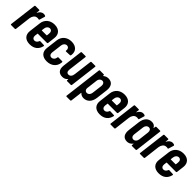

<svg xmlns="http://www.w3.org/2000/svg" viewBox="267 -1760 3190 3190"><g transform="rotate(45 1862.0 -165.0)"><path d="M286 -517C241 -517 211 -489 191 -449C188 -445 186 -445 186 -450L192 -499C193 -506 189 -511 182 -511H93C86 -511 81 -506 80 -499L20 -13C19 -6 23 -1 30 -1H119C126 -1 132 -6 133 -13L167 -296C173 -346 204 -388 240 -393C257 -397 275 -396 287 -392C294 -389 299 -391 301 -399L329 -491C331 -497 330 -503 325 -507C316 -513 304 -517 286 -517Z M676 -225 692 -357C704 -453 647 -519 539 -519C432 -519 359 -453 348 -357L323 -154C310 -55 368 8 474 8C578 8 641 -45 662 -137C664 -145 660 -150 653 -150L566 -154C559 -154 555 -151 552 -144C542 -115 519 -92 487 -92C452 -92 431 -121 436 -163L442 -208C442 -211 444 -213 447 -213H663C669 -213 675 -218 676 -225ZM527 -419C563 -419 583 -390 578 -348L573 -303C572 -300 570 -298 567 -298H458C455 -298 453 -300 453 -303L459 -348C464 -390 492 -419 527 -419Z M873 8C981 8 1054 -55 1065 -146L1067 -164C1068 -171 1064 -176 1057 -176L968 -177C961 -177 956 -172 955 -165L954 -155C949 -121 922 -92 886 -92C851 -92 830 -121 835 -163L858 -348C863 -390 891 -419 926 -419C962 -419 982 -390 978 -357L977 -347C976 -339 980 -335 987 -335L1077 -339C1084 -339 1089 -344 1090 -351L1092 -365C1103 -453 1046 -519 938 -519C831 -519 758 -453 747 -357L722 -155C709 -55 767 8 873 8Z M1397 -499 1356 -172C1350 -122 1324 -92 1287 -92C1251 -92 1234 -117 1240 -167L1281 -499C1282 -506 1278 -511 1271 -511H1182C1175 -511 1169 -506 1169 -499L1125 -142C1112 -35 1166 7 1238 7C1275 7 1308 -3 1334 -36C1337 -40 1340 -38 1339 -34L1337 -12C1336 -5 1340 0 1347 0H1436C1443 0 1448 -5 1449 -12L1509 -499C1510 -506 1506 -511 1499 -511H1410C1403 -511 1397 -506 1397 -499Z M1803 -519C1778 -519 1745 -512 1715 -487C1710 -482 1706 -483 1707 -487L1708 -499C1709 -506 1705 -511 1698 -511H1609C1602 -511 1596 -506 1596 -499L1513 177C1512 184 1516 189 1523 189H1612C1619 189 1624 184 1625 177L1650 -25C1650 -29 1654 -31 1656 -28C1679 -1 1713 8 1738 8C1824 8 1883 -53 1896 -155L1921 -357C1933 -455 1892 -519 1803 -519ZM1808 -348 1785 -163C1780 -121 1752 -92 1716 -92C1685 -92 1666 -115 1665 -149L1691 -362C1700 -397 1726 -420 1757 -420C1792 -420 1813 -390 1808 -348Z M2321 -225 2337 -357C2349 -453 2292 -519 2184 -519C2077 -519 2004 -453 1993 -357L1968 -154C1955 -55 2013 8 2119 8C2223 8 2286 -45 2307 -137C2309 -145 2305 -150 2298 -150L2211 -154C2204 -154 2200 -151 2197 -144C2187 -115 2164 -92 2132 -92C2097 -92 2076 -121 2081 -163L2087 -208C2087 -211 2089 -213 2092 -213H2308C2314 -213 2320 -218 2321 -225ZM2172 -419C2208 -419 2228 -390 2223 -348L2218 -303C2217 -300 2215 -298 2212 -298H2103C2100 -298 2098 -300 2098 -303L2104 -348C2109 -390 2137 -419 2172 -419Z M2624 -517C2579 -517 2549 -489 2529 -449C2526 -445 2524 -445 2524 -450L2530 -499C2531 -506 2527 -511 2520 -511H2431C2424 -511 2419 -506 2418 -499L2358 -13C2357 -6 2361 -1 2368 -1H2457C2464 -1 2470 -6 2471 -13L2505 -296C2511 -346 2542 -388 2578 -393C2595 -397 2613 -396 2625 -392C2632 -389 2637 -391 2639 -399L2667 -491C2669 -497 2668 -503 2663 -507C2654 -513 2642 -517 2624 -517Z M2921 -499 2917 -468C2916 -463 2913 -462 2911 -467C2893 -507 2858 -519 2824 -519C2738 -519 2685 -458 2673 -357L2648 -155C2636 -57 2671 8 2760 8C2792 8 2831 -4 2859 -43C2862 -47 2865 -47 2865 -42L2861 -12C2860 -5 2864 0 2871 0H2960C2967 0 2973 -5 2974 -12L3033 -499C3034 -506 3030 -511 3023 -511H2934C2927 -511 2922 -506 2921 -499ZM2813 -92C2777 -92 2756 -121 2761 -163L2784 -348C2789 -390 2817 -419 2853 -419C2887 -419 2907 -390 2902 -348L2880 -163C2874 -121 2847 -92 2813 -92Z M3316 -517C3271 -517 3241 -489 3221 -449C3218 -445 3216 -445 3216 -450L3222 -499C3223 -506 3219 -511 3212 -511H3123C3116 -511 3111 -506 3110 -499L3050 -13C3049 -6 3053 -1 3060 -1H3149C3156 -1 3162 -6 3163 -13L3197 -296C3203 -346 3234 -388 3270 -393C3287 -397 3305 -396 3317 -392C3324 -389 3329 -391 3331 -399L3359 -491C3361 -497 3360 -503 3355 -507C3346 -513 3334 -517 3316 -517Z M3706 -225 3722 -357C3734 -453 3677 -519 3569 -519C3462 -519 3389 -453 3378 -357L3353 -154C3340 -55 3398 8 3504 8C3608 8 3671 -45 3692 -137C3694 -145 3690 -150 3683 -150L3596 -154C3589 -154 3585 -151 3582 -144C3572 -115 3549 -92 3517 -92C3482 -92 3461 -121 3466 -163L3472 -208C3472 -211 3474 -213 3477 -213H3693C3699 -213 3705 -218 3706 -225ZM3557 -419C3593 -419 3613 -390 3608 -348L3603 -303C3602 -300 3600 -298 3597 -298H3488C3485 -298 3483 -300 3483 -303L3489 -348C3494 -390 3522 -419 3557 -419Z"/></g></svg>

Font: Barlow Condensed SemiBold
Style: Italic
Weight: 600
Width: 3
Italic angle: -7°
Designer: Jeremy Tribby
Foundry: Tribby Type
Version: Version 1.422;hotconv 1.0.109;makeotfexe 2.5.65596